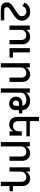

<svg xmlns="http://www.w3.org/2000/svg" viewBox="1970 -2784 1041 5022"><g transform="rotate(90 2491.0 -272.5)"><path d="M513 138V228H238Q197 228 161 221.5Q125 215 98.5 197Q72 179 56.5 148Q41 117 41 68Q41 31 58.5 0.5Q76 -30 103 -55.5Q130 -81 161.5 -102Q193 -123 221 -141Q272 -173 308 -196Q344 -219 366.5 -241Q389 -263 397 -287Q405 -311 401 -344Q398 -368 385.5 -386.5Q373 -405 354.5 -418Q336 -431 313.5 -437Q291 -443 269 -442Q227 -440 191.5 -414.5Q156 -389 139 -338L45 -393Q63 -426 83.5 -451.5Q104 -477 130 -496Q156 -515 188.5 -526Q221 -537 264 -540Q315 -544 358.5 -532.5Q402 -521 436 -496Q470 -471 491.5 -434.5Q513 -398 519 -352Q525 -298 509 -256Q493 -214 457.5 -177Q422 -140 367 -103.5Q312 -67 240 -24Q196 2 179.5 31Q163 60 167.5 84Q172 108 193.5 123.5Q215 139 246 138Z M760 -288V0H648V-532H760V-435Q787 -484 834.5 -512Q882 -540 937 -540Q1027 -540 1082.5 -485Q1138 -430 1138 -326V0H1026V-292Q1026 -439 904 -439Q846 -439 803 -400.5Q760 -362 760 -288ZM1487 -90V0H1238V-532H1350V-90Z M1744 -288V227H1632V-532H1744V-435Q1771 -484 1818.5 -512Q1866 -540 1921 -540Q1966 -540 2003 -526Q2040 -512 2066.5 -485Q2093 -458 2107.5 -418Q2122 -378 2122 -326V0H2010V-292Q2010 -439 1888 -439Q1830 -439 1787 -400Q1744 -363 1744 -288Z M2946 -247H2861V-162V-156Q2859 -79 2812.5 -35.5Q2766 8 2691 8Q2652 8 2618.5 -5.5Q2585 -19 2560.5 -43Q2536 -67 2521.5 -99.5Q2507 -132 2507 -170Q2507 -208 2520.5 -239Q2534 -270 2557 -291.5Q2580 -313 2611.5 -325Q2643 -337 2678 -337H2747Q2736 -388 2696 -415Q2656 -442 2596 -442Q2562 -442 2521.5 -430.5Q2481 -419 2455 -399Q2404 -361 2404 -287V227H2292V-532H2404V-434Q2436 -483 2491.5 -511.5Q2547 -540 2613 -540Q2659 -540 2702.5 -527Q2746 -514 2780.5 -488.5Q2815 -463 2837 -425Q2859 -387 2861 -337H2946ZM2747 -247H2676Q2660 -247 2647.5 -240Q2635 -233 2626 -222.5Q2617 -212 2612 -198Q2607 -184 2607 -171Q2607 -138 2627 -112.5Q2647 -87 2679 -87Q2700 -87 2713.5 -94.5Q2727 -102 2734.5 -112.5Q2742 -123 2744.5 -135Q2747 -147 2747 -155Z M3148 -442V-240Q3148 -93 3270 -93Q3327 -93 3371 -131Q3414 -170 3414 -244V-322H3526V0H3414V-97Q3387 -48 3339.5 -20Q3292 8 3237 8Q3192 8 3155 -6Q3118 -20 3091.5 -47Q3065 -74 3050.5 -114Q3036 -154 3036 -206V-773H3148V-532H3546V-442Z M3808 -288V227H3696V-532H3808V-435Q3835 -484 3882.5 -512Q3930 -540 3985 -540Q4030 -540 4067 -526Q4104 -512 4130.5 -485Q4157 -458 4171.5 -418Q4186 -378 4186 -326V0H4074V-292Q4074 -439 3952 -439Q3894 -439 3851 -400Q3808 -363 3808 -288Z M4982 0H4846V227H4734V-292Q4734 -439 4612 -439Q4554 -439 4511 -400Q4468 -363 4468 -288V0H4356V-532H4468V-435Q4495 -484 4542.5 -512Q4590 -540 4645 -540Q4690 -540 4727 -526Q4764 -512 4790.5 -485Q4817 -458 4831.5 -418Q4846 -378 4846 -326V-90H4982Z"/></g></svg>

Font: Montserrat_am3
Style: Regular
Weight: 400
Designer: Julieta Ulanovsky
Foundry: Julieta Ulanovsky, Armenina letters added by Vahan Hovhannisyan
Version: Version 2.001